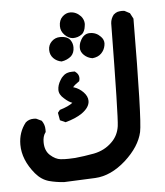

<svg xmlns="http://www.w3.org/2000/svg" viewBox="-47 -455 594 690"><g transform="rotate(-5 250.0 -110.5)"><path d="M11.7 44.9Q11.7 0 38.1 -33.2Q49.8 -43.9 67.4 -43.9Q75.2 -43.9 77.1 -43L95.7 -34.2Q106.4 -19.5 106.4 -2Q106.4 1 106.4 7.8L104.5 9.8Q95.7 22.5 95.7 43Q95.7 74.2 114.3 90.8Q132.8 107.4 151.4 109.4Q161.1 110.4 167.5 110.4Q173.8 110.4 181.2 110.4Q188.5 110.4 204.1 109.4Q235.4 106.4 272.5 99.6Q311.5 91.8 337.9 65.4Q361.3 43 366.2 8.8Q371.1 -25.4 375 -361.3Q376 -377.9 386.7 -391.6Q394.5 -398.4 401.4 -400.4Q410.2 -402.3 416 -402.3Q424.8 -402.3 426.8 -401.4L445.3 -391.6L456.1 -371.1V-369.1Q454.1 -7.8 444.3 37.1Q432.6 88.9 379.9 136.7Q326.2 184.6 269.5 187.5Q212.9 190.4 157.2 192.4H156.2Q127.9 190.4 102.5 183.6Q75.2 175.8 54.7 151.4Q11.7 99.6 11.7 44.9ZM175.8 -173.8Q180.7 -182.6 186.5 -187.5Q198.2 -200.2 219.7 -200.2Q222.7 -200.2 229.5 -200.2Q233.4 -196.3 236.3 -194.3Q244.1 -186.5 244.1 -174.8Q244.1 -170.9 242.2 -164.1Q224.6 -152.3 218.8 -144.5Q219.7 -143.6 221.7 -143.6Q240.2 -137.7 254.9 -122.6Q269.5 -107.4 269.5 -90.8Q269.5 -67.4 240.2 -46.9Q216.8 -31.2 180.7 -21.5L161.1 -30.3L156.2 -57.6L164.1 -67.4Q196.3 -77.1 210.9 -88.9Q197.3 -93.8 182.6 -107.4Q165 -122.1 165 -139.2Q165 -156.2 175.8 -173.8ZM187.5 -328.1Q215.8 -328.1 225.6 -311.5Q232.4 -300.8 232.4 -287.1Q232.4 -267.6 220.7 -255.9Q206.1 -243.2 185.5 -240.2Q168 -243.2 156.2 -255.4Q144.5 -267.6 144.5 -285.6Q144.5 -303.7 157.2 -315.9Q169.9 -328.1 187.5 -328.1ZM334 -316.4Q344.7 -305.7 344.7 -292Q344.7 -288.1 343.8 -284.2Q340.8 -267.6 329.1 -255.9Q317.4 -244.1 296.9 -242.2Q279.3 -245.1 267.1 -256.8Q254.9 -268.6 254.9 -282.7Q254.9 -296.9 260.7 -307.6Q272.5 -333 295.4 -333Q318.4 -333 334 -316.4ZM233.4 -320.3Q217.8 -321.3 204.1 -335Q190.4 -348.6 190.4 -367.2Q190.4 -388.7 203.1 -400.9Q215.8 -413.1 231.4 -413.1Q252.9 -413.1 269.5 -395.5Q280.3 -382.8 280.3 -367.2Q280.3 -363.3 279.3 -359.4Q277.3 -341.8 267.6 -332Q258.8 -325.2 250.5 -322.8Q242.2 -320.3 233.4 -320.3Z"/></g></svg>

Font: JasonHandwriting2
Style: SemiBold
Weight: 600
Version: Version 1.04.7